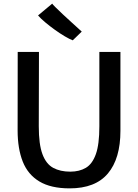

<svg xmlns="http://www.w3.org/2000/svg" viewBox="-20 -1029 760 1057"><path d="M363.5 8Q260 8 196.8 -30Q133.5 -68 105.2 -139.5Q77 -211 77 -311L77.5 -743H194.5L193.5 -333.5Q193.5 -234 213.8 -180Q234 -126 272.8 -105Q311.5 -84 367 -84Q417 -84 452.8 -105.2Q488.5 -126.5 507.8 -180.5Q527 -234.5 527 -333.5V-743H643V-309Q643 -156 574 -74Q505 8 363.5 8ZM430 -855 380.5 -807Q363 -813.5 336.8 -829Q310.5 -844.5 282 -865Q253.5 -885.5 228.8 -906.2Q204 -927 189.5 -944L267.5 -1009Q268.5 -1006 284.8 -989.8Q301 -973.5 324.5 -951.5Q348 -929.5 371.8 -908Q395.5 -886.5 412 -871.5Q428.5 -856.5 430 -855Z"/></svg>

Font: Merriweather Sans
Style: Regular
Weight: 400
Designer: Eben Sorkin
Foundry: Eben Sorkin
Version: Version 1.008; ttfautohint (v1.7.19-72a1) -l 8 -r 50 -G 200 